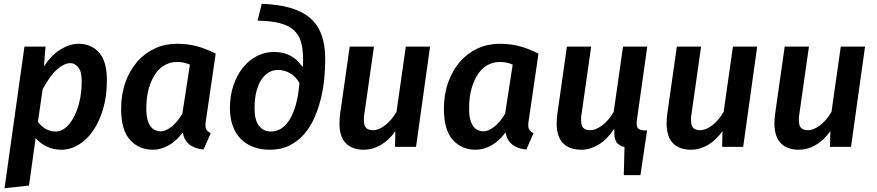

<svg xmlns="http://www.w3.org/2000/svg" viewBox="-20 -775 4625 1013"><path d="M304 15Q224 15 168 -46L133 204L4 218L109 -529H220L212 -424Q249 -483 298.5 -513.5Q348 -544 395 -544Q461 -544 502.5 -498Q544 -452 544 -351Q544 -268 524 -200.5Q504 -133 471 -85Q438 -37 394.5 -11Q351 15 304 15ZM275 -81Q299 -81 323 -99Q347 -117 366.5 -151.5Q386 -186 398.5 -235.5Q411 -285 411 -348Q411 -399 392.5 -420.5Q374 -442 351 -442Q320 -442 282.5 -410Q245 -378 205 -304L180 -132Q201 -105 224.5 -93Q248 -81 275 -81Z M1067 -143Q1064 -126 1064 -116Q1064 -98 1071 -88.5Q1078 -79 1092 -73L1054 14Q959 5 944 -76Q912 -32 870.5 -8.5Q829 15 787 15Q712 15 665.5 -37.5Q619 -90 619 -200Q619 -278 642 -341.5Q665 -405 704.5 -450Q744 -495 797.5 -519.5Q851 -544 912 -544Q970 -544 1017.5 -531.5Q1065 -519 1118 -492ZM828 -82Q854 -82 885 -106.5Q916 -131 942 -175L982 -434Q963 -442 947.5 -445Q932 -448 912 -448Q881 -448 852 -433Q823 -418 801 -387Q779 -356 765.5 -310Q752 -264 752 -201Q752 -168 758 -145Q764 -122 774.5 -108Q785 -94 799 -88Q813 -82 828 -82Z M1361 -755Q1445 -752 1508 -734.5Q1571 -717 1613 -682.5Q1655 -648 1675.5 -593.5Q1696 -539 1696 -463Q1696 -416 1691 -362Q1686 -308 1673 -255Q1660 -202 1638.5 -153Q1617 -104 1584.5 -67Q1552 -30 1507.5 -7.5Q1463 15 1404 15Q1356 15 1317 0.5Q1278 -14 1250.5 -42Q1223 -70 1208 -111Q1193 -152 1193 -204Q1193 -271 1212 -326Q1231 -381 1263 -420Q1295 -459 1337 -480Q1379 -501 1426 -501Q1523 -501 1575 -423L1578 -425Q1579 -435 1579 -444V-462Q1579 -516 1568 -554Q1557 -592 1529.5 -616.5Q1502 -641 1455.5 -653Q1409 -665 1339 -666ZM1410 -81Q1437 -81 1461.5 -95.5Q1486 -110 1506 -140.5Q1526 -171 1540 -219.5Q1554 -268 1560 -337Q1540 -372 1510 -389Q1480 -406 1445 -406Q1422 -406 1400 -394Q1378 -382 1361 -357.5Q1344 -333 1333.5 -294.5Q1323 -256 1323 -204Q1323 -141 1346.5 -111Q1370 -81 1410 -81Z M1953 -529 1902 -171Q1900 -163 1900 -155V-141Q1900 -110 1912.5 -99Q1925 -88 1949 -88Q1976 -88 2010 -112.5Q2044 -137 2072 -185L2121 -529H2249L2175 0H2064L2066 -83Q2031 -34 1988 -9.5Q1945 15 1901 15Q1838 15 1804.5 -19.5Q1771 -54 1771 -124Q1771 -144 1774 -170L1825 -529Z M2770 -143Q2767 -126 2767 -116Q2767 -98 2774 -88.5Q2781 -79 2795 -73L2757 14Q2662 5 2647 -76Q2615 -32 2573.5 -8.5Q2532 15 2490 15Q2415 15 2368.5 -37.5Q2322 -90 2322 -200Q2322 -278 2345 -341.5Q2368 -405 2407.5 -450Q2447 -495 2500.5 -519.5Q2554 -544 2615 -544Q2673 -544 2720.5 -531.5Q2768 -519 2821 -492ZM2531 -82Q2557 -82 2588 -106.5Q2619 -131 2645 -175L2685 -434Q2666 -442 2650.5 -445Q2635 -448 2615 -448Q2584 -448 2555 -433Q2526 -418 2504 -387Q2482 -356 2468.5 -310Q2455 -264 2455 -201Q2455 -168 2461 -145Q2467 -122 2477.5 -108Q2488 -94 2502 -88Q2516 -82 2531 -82Z M3342 -154Q3339 -136 3339 -124Q3339 -104 3347.5 -96.5Q3356 -89 3378 -87H3394L3359 149H3271L3275 1Q3245 -6 3233 -24.5Q3221 -43 3221 -72V-82Q3221 -87 3222 -92L3219 -93Q3183 -39 3138 -12Q3093 15 3047 15Q2984 15 2950.5 -19.5Q2917 -54 2917 -124Q2917 -144 2920 -170L2971 -529H3099L3048 -171Q3046 -163 3046 -155V-141Q3046 -110 3058.5 -99Q3071 -88 3095 -88Q3122 -88 3156 -112.5Q3190 -137 3218 -185L3267 -529H3395Z M3679 -529 3628 -171Q3626 -163 3626 -155V-141Q3626 -110 3638.5 -99Q3651 -88 3675 -88Q3702 -88 3736 -112.5Q3770 -137 3798 -185L3847 -529H3975L3901 0H3790L3792 -83Q3757 -34 3714 -9.5Q3671 15 3627 15Q3564 15 3530.5 -19.5Q3497 -54 3497 -124Q3497 -144 3500 -170L3551 -529Z M4248 -529 4197 -171Q4195 -163 4195 -155V-141Q4195 -110 4207.5 -99Q4220 -88 4244 -88Q4271 -88 4305 -112.5Q4339 -137 4367 -185L4416 -529H4544L4470 0H4359L4361 -83Q4326 -34 4283 -9.5Q4240 15 4196 15Q4133 15 4099.5 -19.5Q4066 -54 4066 -124Q4066 -144 4069 -170L4120 -529Z"/></svg>

Font: Xgbmvzvtohvqztyvzapvmeyoton
Style: Regular
Weight: 500
Italic angle: -8°
Designer: Carrois Corporate & Edenspiekermann
Foundry: Carrois Corporate GbR & Edenspiekermann AG
Version: Version 2.001